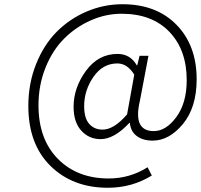

<svg xmlns="http://www.w3.org/2000/svg" viewBox="-20 -725 950 908"><path d="M490 163Q324 163 219 60Q114 -43 114 -224Q114 -330 150.5 -421.5Q187 -513 248 -574.5Q309 -636 390 -670.5Q471 -705 559 -705Q720 -705 815 -607.5Q910 -510 910 -350Q910 -217 845 -138.5Q780 -60 702 -60Q656 -60 627 -81.5Q598 -103 594 -144H592Q520 -67 456 -67Q401 -67 364.5 -107Q328 -147 328 -220Q328 -310 386.5 -390Q445 -470 536 -470Q596 -470 627 -416H629L640 -461H682L642 -250Q607 -105 707 -105Q765 -105 814 -171.5Q863 -238 863 -346Q863 -489 781 -574.5Q699 -660 555 -660Q480 -660 409 -628.5Q338 -597 283 -542Q228 -487 195 -404.5Q162 -322 162 -227Q162 -67 253.5 26Q345 119 494 119Q594 119 678 66L698 105Q604 163 490 163ZM465 -112Q519 -112 581 -184L615 -372Q582 -425 535 -425Q466 -425 422 -361.5Q378 -298 378 -223Q378 -166 402 -139Q426 -112 465 -112Z"/></svg>

Font: NotoSansHansLight
Style: Regular
Weight: 300
Designer: Ryoko NISHIZUKA  (kana & ideographs); Paul D. Hunt (Latin, Greek & Cyrillic); Wenlong ZHANG  (bopomofo); Sandoll Communi
Foundry: Adobe Systems Incorporated
Version: Version 1.00;December 8, 2021;FontCreator 13.0.0.2675 64-bit